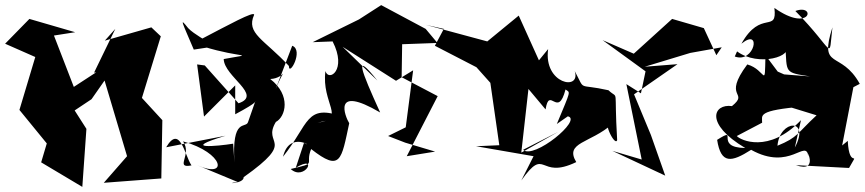

<svg xmlns="http://www.w3.org/2000/svg" viewBox="-57 -633 3383 751"><path d="M394 -520 311 -349 319 -350 115 -217 248 -251 154 -494 237 -507 58 -559 -37 -462 81 -410 19 -203 126 -72 104 2 265 98 281 -129 235 -201 301 -245 352 -318 440 -22 349 82 574 65 578 -163 476 -274 488 -217 572 -491 535 -526 353 -474Z M913 -155C904 -129 849 -175 860 3L855 -71C794 -61 643 -47 825 -102L593 -57C647 -148 665 -26 692 14C624 27 696 -28 659 -80C820 -35 837 68 714 13L873 79C811 86 898 87 896 60C1108 -90 966 -63 1022 -156C1060 -176 1083 -260 1000 -324C1061 -326 1064 -389 1021 -284L1086 -454C1132 -437 1073 -331 1073 -375C977 -479 904 -502 937 -575C939 -592 832 -533 734 -482C764 -466 700 -500 679 -523C642 -570 656 -545 701 -439L793 -453C753 -466 863 -485 742 -477L738 -451C892 -403 946 -426 818 -402C820 -333 972 -261 876 -229L744 -377L714 -381L741 -177L863 -299V-186C960 -238 937 -235 942 -238Z M1608 -520 1434 -613 1347 -557 1166 -468 1244 -471C1302 -358 1228 -312 1216 -355C1199 -228 1300 -168 1185 -153L1285 -176C1138 -229 1153 -149 1050 -20C1076 -127 1178 -49 1132 -74L1100 23C1192 -32 1134 78 1080 28C1188 3 1134 14 1160 -50C1276 41 1278 -7 1309 -151C1293 -177 1241 -304 1430 -193C1355 -358 1324 -437 1419 -318L1283 -450L1492 -317L1559 -358L1530 -135L1461 -101L1528 -75L1645 -40L1534 -22L1655 -257L1514 -331L1516 -460L1654 -465Z M1679 -520 1644 -454 1857 -344 1803 -374 1861 -309 1896 -65 1805 -61 2030 -22 1982 73C2080 -65 2048 73 2197 1C2150 -77 2252 -72 2338 -148C2290 -179 2348 -56 2357 -85C2344 -304 2365 -240 2323 -280C2198 -308 2235 -273 2191 -355C2217 -276 2068 -304 2087 -441L2051 -397L1972 -572L1849 -471L1608 -536ZM2164 -178C2223 -166 2031 -8 1989 -47L2126 -117L1982 -36L2010 -285L2077 -205C2092 -299 2125 -167 2155 -283C2174 -269 2178 -285 2121 -148Z M2745 -417 2696 -523 2572 -559 2422 -423 2300 -476 2468 -354 2450 -268 2393 -304 2453 -9 2338 -43 2545 54 2489 -105 2423 -264 2593 -382 2465 -372 2643 -426 2766 -448Z M3237 -64 3281 -292 3306 -305C3232 -439 3145 -356 3199 -526C3183 -391 3211 -431 3054 -590C3136 -620 3115 -501 2972 -602C2984 -500 2919 -598 2843 -462C2924 -528 2894 -383 2817 -412L2826 -432C2909 -370 3053 -413 3015 -457C3021 -346 3010 -350 3112 -334L3010 -342L2985 -353L2937 -417C2934 -279 2940 -360 2866 -381C2766 -247 2876 -275 2806 -218C2733 -228 2698 -149 2858 -54C2732 -56 2837 -142 2748 -86C2763 10 2804 2 2881 -47C3034 38 3094 -92 3105 -22C3090 -65 3151 46 3056 13L3264 24C3309 -55 3265 37 3259 -82ZM2924 -153C2925 -182 2900 -201 3092 -217L3020 -218L3137 -182C3060 -111 3065 -96 2984 -63C2993 -166 3114 -172 3052 -56L3076 -163C2950 -31 2838 -85 2825 -101Z"/></svg>

Font: Asimov Silicon
Style: Regular
Weight: 400
Designer: Google
Version: Version 2.000980; 2014